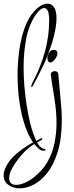

<svg xmlns="http://www.w3.org/2000/svg" viewBox="-58 -665 403 1050"><path d="M179 159Q166 159 154.5 149Q143 139 135 129Q103 92 81.5 31Q60 -30 49 -103.5Q38 -177 38 -253Q38 -324 47.5 -391Q57 -458 77 -513Q97 -568 127 -601Q166 -645 202 -645Q224 -645 237.5 -625.5Q251 -606 251 -564Q251 -524 235.5 -462.5Q220 -401 183 -316Q170 -288 155.5 -260Q141 -232 125 -201Q119 -189 115 -189Q113 -189 113 -193Q113 -201 120 -214Q211 -385 211 -554Q211 -621 183 -621Q163 -621 136 -582Q99 -527 85 -451.5Q71 -376 71 -299Q71 -241 76 -186.5Q81 -132 88 -88Q91 -69 97 -37Q103 -5 113 30.5Q123 66 135.5 95.5Q148 125 163 138Q167 141 171.5 144.5Q176 148 182 149Q191 149 191 154Q191 159 179 159ZM217 -323Q210 -323 205.5 -330.5Q201 -338 201 -347Q201 -362 210.5 -376.5Q220 -391 232 -392H235Q247 -392 251.5 -387Q256 -382 256 -374Q256 -359 242.5 -341Q229 -323 217 -323ZM50 365Q13 365 -12.5 346Q-38 327 -38 293Q-38 261 -8.5 219Q21 177 93 131Q110 120 127.5 111.5Q145 103 164 93Q167 91 172 91Q174 91 174 93Q174 100 163 104Q111 130 81 160Q51 190 29 222Q8 253 0 272.5Q-8 292 -8 308Q-8 346 30 346Q48 346 72 337Q96 328 123 308Q174 269 201.5 220.5Q229 172 240 118Q251 64 251 10Q251 -42 244.5 -91.5Q238 -141 230.5 -184Q223 -227 220 -258V-259Q220 -267 227 -271.5Q234 -276 242 -276Q249 -276 254.5 -272Q260 -268 261 -258Q263 -242 265.5 -209Q268 -176 274 -114Q280 -59 280 -11Q280 92 258 164Q236 236 200.5 280.5Q165 325 125.5 345Q86 365 50 365Z"/></svg>

Font: Inspiration
Style: Regular
Weight: 400
Designer: Robert E. Leuschke
Foundry: Robert E. Leuschke
Version: Version 2.010; ttfautohint (v1.8.3)